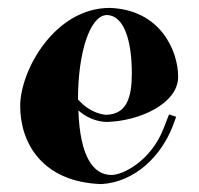

<svg xmlns="http://www.w3.org/2000/svg" viewBox="-20 -439 503 485"><path d="M430 -245C430 -312 384 -415 257 -419C119 -419 31 -262 31 -171C31 -79 86 21 236 26C322 21 388 -46 417 -122L425 -144L407 -150L393 -114C361 -32 290 3 262 3C215 3 182 -44 178 -160C211 -131 245 -131 250 -131C332 -133 430 -177 430 -245ZM249 -401C295 -401 313 -332 313 -254C313 -192 300 -151 249 -149C245 -149 209 -151 177 -188C177 -306 207 -399 249 -401Z"/></svg>

Font: Purple Purse
Style: Regular
Weight: 400
Designer: Astigmatic (AOETI)
Foundry: Astigmatic (AOETI)
Version: Version 1.000